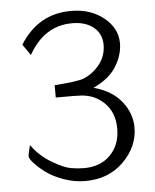

<svg xmlns="http://www.w3.org/2000/svg" viewBox="-51 -715 626 775"><g transform="rotate(-5 262.5 -327.5)"><path d="M43.9 -102.1Q43.9 -104 44.4 -106.9Q44.9 -109.9 47.4 -120.8Q49.8 -131.8 53.2 -147Q87.4 -100.1 134.8 -72.5Q182.1 -44.9 209.5 -40Q236.8 -35.2 263.2 -35.2Q330.1 -35.2 370.1 -76.2Q410.2 -117.2 410.2 -182.1Q410.2 -246.1 372.1 -285.2Q334 -324.2 276.9 -328.1L243.2 -329.1H173.8V-378.9Q266.6 -385.7 291 -395Q328.1 -409.2 356.4 -443.6Q384.8 -478 384.8 -524.9Q384.8 -568.8 352.3 -595.5Q319.8 -622.1 266.1 -622.1Q152.3 -622.1 88.9 -508.8L58.1 -553.2Q132.3 -672.4 266.1 -671.9Q344.2 -671.9 397.7 -628.9Q451.2 -585.9 451.2 -524.9Q451.2 -478 422.6 -431.4Q394 -384.8 329.1 -355Q403.3 -335 441.7 -286.4Q480 -237.8 480 -181.2Q480 -104 419.4 -43.5Q358.9 17.1 264.2 17.1Q219.2 17.1 176 1.5Q132.8 -14.2 105.5 -34.7Q78.1 -55.2 61 -74.2Q43.9 -93.3 43.9 -102.1Z"/></g></svg>

Font: CMU Bright
Style: Roman
Weight: 500
Version: Version 0.7.0